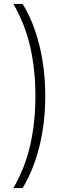

<svg xmlns="http://www.w3.org/2000/svg" viewBox="-20 -762 362 976"><path d="M48 194Q106 94 133 -22Q160 -138 160 -274Q160 -410 133 -526Q106 -642 48 -742H95Q150 -653 180 -532.5Q210 -412 210 -274Q210 -136 180 -16.5Q150 103 95 194Z"/></svg>

Font: Montserrat Light
Style: Regular
Weight: 300
Designer: Julieta Ulanovsky
Foundry: Julieta Ulanovsky
Version: Version 9.000; ttfautohint (v1.8.4.7-5d5b)